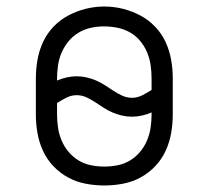

<svg xmlns="http://www.w3.org/2000/svg" viewBox="-20 -561 640 589"><path d="M300 8Q271 8 242.5 2.5Q214 -3 189 -16.5Q164 -30 144 -51Q124 -72 112 -98Q100 -124 95 -152.5Q90 -181 90 -210V-320Q90 -349 95 -377.5Q100 -406 112 -432Q124 -458 144 -479Q164 -500 189.5 -513.5Q215 -527 243 -534Q271 -541 300 -541Q329 -541 357 -534Q385 -527 410.5 -513.5Q436 -500 456 -479Q476 -458 488 -432Q500 -406 505 -377.5Q510 -349 510 -320V-210Q510 -181 505 -152.5Q500 -124 488 -98Q476 -72 456 -51Q436 -30 411 -16.5Q386 -3 357.5 2.5Q329 8 300 8ZM385 -261Q401 -261 416 -268.5Q431 -276 445 -285V-320Q445 -341 442 -361.5Q439 -382 431 -401Q423 -420 409.5 -436Q396 -452 378 -462Q360 -472 339.5 -476Q319 -480 298 -480Q278 -480 258 -475.5Q238 -471 220.5 -460.5Q203 -450 190 -434Q177 -418 169 -399.5Q161 -381 158 -360.5Q155 -340 155 -320V-314Q169 -320 184.5 -323.5Q200 -327 215 -327Q231 -327 246 -323.5Q261 -320 275 -314Q289 -308 302 -299.5Q315 -291 328 -282.5Q341 -274 355 -267.5Q369 -261 385 -261ZM300 -50Q320 -50 340.5 -54Q361 -58 378.5 -68.5Q396 -79 409.5 -95Q423 -111 431 -130Q439 -149 442 -169.5Q445 -190 445 -210V-216Q431 -210 415.5 -206.5Q400 -203 385 -203Q369 -203 354 -206.5Q339 -210 325 -216Q311 -222 298 -230.5Q285 -239 272 -247.5Q259 -256 245 -262.5Q231 -269 215 -269Q199 -269 184 -261.5Q169 -254 155 -245V-210Q155 -190 158 -169.5Q161 -149 169 -130Q177 -111 190.5 -95Q204 -79 221.5 -68.5Q239 -58 259.5 -54Q280 -50 300 -50Z"/></svg>

Font: Iosevka Curly Slab LtEx
Style: Regular
Weight: 300
Width: 7
Monospace: yes
Designer: Belleve Invis
Foundry: Belleve Invis
Version: Version 11.1.0; ttfautohint (v1.8.3)